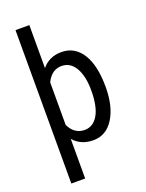

<svg xmlns="http://www.w3.org/2000/svg" viewBox="-173 -834 855 1121"><g transform="rotate(-20 254.0 -273.5)"><path d="M450.7 -258.3C450.7 -348.1 435.3 -417.2 404.5 -465.6C373.8 -513.9 331.1 -538.1 276.4 -538.1C225.6 -538.1 185.2 -519.7 155.3 -482.9V-750H69.3V203.1H155.3V-43C185.9 -7.8 226.7 9.8 277.8 9.8C331.2 9.8 373.4 -14.8 404.3 -64C435.2 -113.1 450.7 -177.9 450.7 -258.3ZM364.7 -268.6C364.7 -201.8 354.6 -151 334.2 -116.2C313.9 -81.4 286 -64 250.5 -64C208.2 -64 176.4 -85.8 155.3 -129.4V-394C177.1 -439 208.5 -461.4 249.5 -461.4C286 -461.4 314.3 -443.9 334.5 -408.9C354.7 -373.9 364.7 -327.1 364.7 -268.6Z"/></g></svg>

Font: Roboto Condensed
Style: Regular
Weight: 400
Designer: Google
Version: Version 2.134; 2016